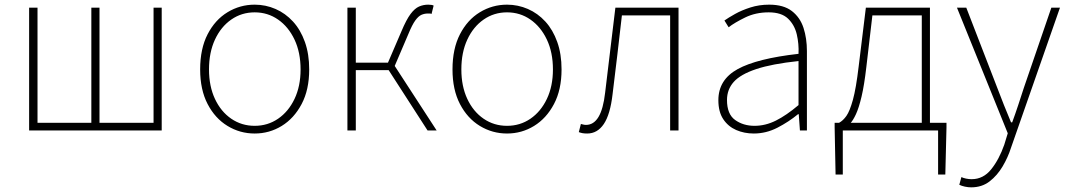

<svg xmlns="http://www.w3.org/2000/svg" viewBox="-20 -560 4582 824"><path d="M105 0V-527H141V-33H372V-527H407V-33H639V-527H674V0Z M1073 13Q1010 13 956.5 -19.5Q903 -52 871 -113.5Q839 -175 839 -262Q839 -351 871 -413Q903 -475 956.5 -507.5Q1010 -540 1073 -540Q1120 -540 1162.5 -521.5Q1205 -503 1237.5 -467.5Q1270 -432 1288.5 -380Q1307 -328 1307 -262Q1307 -175 1274.5 -113.5Q1242 -52 1189 -19.5Q1136 13 1073 13ZM1073 -20Q1129 -20 1173.5 -50.5Q1218 -81 1244 -135.5Q1270 -190 1270 -262Q1270 -335 1244 -390Q1218 -445 1173.5 -476Q1129 -507 1073 -507Q1017 -507 972.5 -476Q928 -445 902.5 -390Q877 -335 877 -262Q877 -190 902.5 -135.5Q928 -81 972.5 -50.5Q1017 -20 1073 -20Z M1471 0V-527H1507V-291H1645L1703 -426Q1724 -476 1742 -500Q1760 -524 1778.5 -532Q1797 -540 1818 -540Q1825 -540 1831.5 -539Q1838 -538 1841 -536L1832 -500Q1828 -502 1825 -502Q1822 -502 1816 -502Q1802 -502 1789 -496.5Q1776 -491 1762.5 -472.5Q1749 -454 1733 -415L1674 -277L1854 0H1815L1648 -259H1507V0Z M2156 13Q2093 13 2039.5 -19.5Q1986 -52 1954 -113.5Q1922 -175 1922 -262Q1922 -351 1954 -413Q1986 -475 2039.5 -507.5Q2093 -540 2156 -540Q2203 -540 2245.5 -521.5Q2288 -503 2320.5 -467.5Q2353 -432 2371.5 -380Q2390 -328 2390 -262Q2390 -175 2357.5 -113.5Q2325 -52 2272 -19.5Q2219 13 2156 13ZM2156 -20Q2212 -20 2256.5 -50.5Q2301 -81 2327 -135.5Q2353 -190 2353 -262Q2353 -335 2327 -390Q2301 -445 2256.5 -476Q2212 -507 2156 -507Q2100 -507 2055.5 -476Q2011 -445 1985.5 -390Q1960 -335 1960 -262Q1960 -190 1985.5 -135.5Q2011 -81 2055.5 -50.5Q2100 -20 2156 -20Z M2500 13Q2488 13 2480 11.5Q2472 10 2464 7L2473 -28Q2478 -27 2483 -25.5Q2488 -24 2495 -24Q2528 -24 2548.5 -58Q2569 -92 2577 -162Q2588 -254 2599 -345Q2610 -436 2621 -527H2892V0H2856V-494H2649Q2639 -409 2629.5 -325.5Q2620 -242 2609 -156Q2599 -69 2571.5 -28Q2544 13 2500 13Z M3215 13Q3174 13 3139.5 -2Q3105 -17 3084 -48.5Q3063 -80 3063 -130Q3063 -218 3146 -263.5Q3229 -309 3407 -329Q3409 -372 3399.5 -412.5Q3390 -453 3362 -480Q3334 -507 3279 -507Q3223 -507 3178 -485Q3133 -463 3107 -443L3089 -472Q3106 -484 3134.5 -500Q3163 -516 3200.5 -528Q3238 -540 3281 -540Q3343 -540 3378.5 -512.5Q3414 -485 3428.5 -440Q3443 -395 3443 -341V0H3413L3408 -70H3405Q3365 -37 3316.5 -12Q3268 13 3215 13ZM3218 -20Q3265 -20 3310 -42.5Q3355 -65 3407 -109V-298Q3293 -286 3225.5 -263.5Q3158 -241 3129 -208.5Q3100 -176 3100 -131Q3100 -70 3135 -45Q3170 -20 3218 -20Z M3597 0V189H3566L3562 -13V-33H4042V-13L4037 189H4006V0ZM3936 -12V-494H3724L3698 -272Q3689 -194 3677.5 -145.5Q3666 -97 3653.5 -70Q3641 -43 3629 -30.5Q3617 -18 3608 -11L3581 -33Q3598 -42 3612.5 -62.5Q3627 -83 3640.5 -132Q3654 -181 3665 -274L3696 -527H3971V-12Z M4148 244Q4135 244 4121 241Q4107 238 4097 233L4106 200Q4114 204 4126 206.5Q4138 209 4150 209Q4200 209 4234 166.5Q4268 124 4290 61L4305 12L4087 -527H4127L4260 -183Q4273 -149 4288.5 -109.5Q4304 -70 4319 -35H4324Q4337 -70 4350 -109.5Q4363 -149 4374 -183L4492 -527H4529L4319 74Q4306 115 4283 154Q4260 193 4227 218.5Q4194 244 4148 244Z"/></svg>

Font: Noto Sans TC
Style: Regular
Weight: 100
Designer: Ryoko NISHIZUKA 西塚涼子 (kana, bopomofo & ideographs); Paul D. Hunt (Latin, Greek & Cyrillic); Sandoll Communications 산돌커뮤니
Foundry: Adobe
Version: Version 2.004;hotconv 1.0.118;makeotfexe 2.5.65603